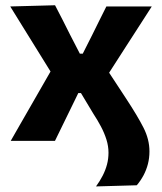

<svg xmlns="http://www.w3.org/2000/svg" viewBox="-20 -523 602 713"><path d="M336.5 169.3Q350.9 149.6 361.3 129.3Q371.7 109.1 377.3 88Q382.9 66.9 382.9 44.2Q382.9 19.7 375.3 -4.6Q367.7 -28.9 354.9 -53.1Q342.1 -77.3 326.6 -100.8L280.7 -177.3H270.7L235.2 -104.5Q221.3 -75.8 209.9 -52.7Q198.5 -29.5 184.2 0H19.9Q39.7 -34.9 54.5 -60.5Q69.4 -86.2 82.5 -109.2Q95.7 -132.3 110.7 -158.3L177.2 -274.1L177.6 -241.4L111 -348.9Q95.4 -374.1 81.6 -396.3Q67.7 -418.6 52.6 -443.1Q37.5 -467.7 18 -499L184.4 -503.5Q200.3 -473.6 213.1 -448Q226 -422.3 240.3 -393.9L276.5 -323.8H287.4L322.5 -393.4Q336.3 -421.6 348.4 -445.8Q360.5 -469.9 375 -499H543.6Q522.4 -466 507.3 -442.5Q492.2 -419 478.6 -398Q465.1 -376.9 448.4 -351.2L378.8 -242.9L370.9 -274.9L448.6 -156.5Q490.7 -92.5 512.8 -49Q535 -5.4 535 39.3Q535 63.7 529.3 86Q523.5 108.3 513 128.1Q502.4 147.8 488 165Z"/></svg>

Font: Commissioner Thin
Style: Regular
Weight: 100
Designer: Kostas Bartsokas
Foundry: Kostas Bartsokas
Version: Version 1.001;gftools[0.9.23]